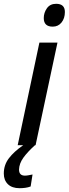

<svg xmlns="http://www.w3.org/2000/svg" viewBox="-87 -763 361 1009"><path d="M190 -623Q143 -623 143 -668Q143 -696 159.5 -719.5Q176 -743 208 -743Q254 -743 254 -700Q254 -667 236.5 -645Q219 -623 190 -623ZM6 0 120 -539H215L100 0ZM16 226Q-24 226 -45.5 205Q-67 184 -67 149Q-67 104 -40.5 69Q-14 34 35 0H97Q58 35 36 65.5Q14 96 13 128Q13 160 44 160Q53 160 63 158Q73 156 84 154L74 217Q61 222 46 224Q31 226 16 226Z"/></svg>

Font: Noto Sans Condensed Medium
Style: Italic
Weight: 500
Width: 3
Italic angle: -12°
Designer: Monotype Design Team
Foundry: Monotype Imaging Inc.
Version: Version 2.013; ttfautohint (v1.8.4.7-5d5b)